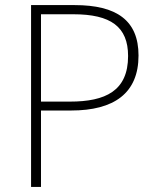

<svg xmlns="http://www.w3.org/2000/svg" viewBox="-20 -734 620 754"><path d="M273 -714H102V0H141V-300H259C428 -300 524 -368 524 -516C524 -654 438 -714 273 -714ZM268 -678C415 -678 483 -629 483 -514C483 -377 394 -335 255 -335H141V-678Z"/></svg>

Font: Noto Sans Ethiopic ExtraLight
Style: Regular
Weight: 200
Designer: Monotype Design Team
Foundry: Monotype Imaging Inc.
Version: Version 2.102